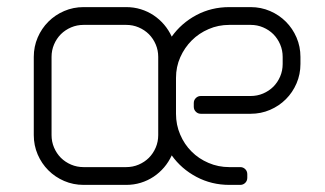

<svg xmlns="http://www.w3.org/2000/svg" viewBox="-20 -520 915 540"><path d="M425 -200V-140C425 -127.7 422.7 -116 418 -105C413.3 -94 406.9 -84.4 398.8 -76.2C390.6 -68.1 381 -61.7 370 -57C359 -52.3 347.3 -50 335 -50H215C202.7 -50 191 -52.3 180 -57C169 -61.7 159.4 -68.1 151.2 -76.2C143.1 -84.4 136.7 -94 132 -105C127.3 -116 125 -127.7 125 -140V-360C125 -372.3 127.3 -384 132 -395C136.7 -406 143.1 -415.6 151.2 -423.8C159.4 -431.9 169 -438.3 180 -443C191 -447.7 202.7 -450 215 -450H335C347.3 -450 359 -447.7 370 -443C381 -438.3 390.6 -431.9 398.8 -423.8C406.9 -415.6 413.3 -406 418 -395C422.7 -384 425 -372.3 425 -360ZM685 -500H625C591.3 -500 560.4 -492.5 532.2 -477.5C504.1 -462.5 481 -442.3 463 -417C457.3 -429.3 450.2 -440.6 441.5 -450.8C432.8 -460.9 423 -469.7 412 -477C401 -484.3 389 -490 376 -494C363 -498 349.3 -500 335 -500H215C195.7 -500 177.5 -496.3 160.5 -489C143.5 -481.7 128.7 -471.7 116 -459C103.3 -446.3 93.3 -431.5 86 -414.5C78.7 -397.5 75 -379.3 75 -360V-140C75 -120.7 78.7 -102.5 86 -85.5C93.3 -68.5 103.3 -53.7 116 -41C128.7 -28.3 143.5 -18.3 160.5 -11C177.5 -3.7 195.7 0 215 0H335C349.3 0 363 -2 376 -6C389 -10 401 -15.7 412 -23C423 -30.3 432.8 -39.1 441.5 -49.2C450.2 -59.4 457.3 -70.7 463 -83C481 -57.7 504.2 -37.5 532.5 -22.5C560.8 -7.5 591.7 0 625 0H655.5C661.2 0 665.9 -1.9 669.8 -5.8C673.6 -9.6 675.5 -14.3 675.5 -20V-30C675.5 -35.7 673.6 -40.4 669.8 -44.2C665.9 -48.1 661.2 -50 655.5 -50H625C604.3 -50 584.8 -53.9 566.5 -61.8C548.2 -69.6 532.2 -80.2 518.8 -93.8C505.2 -107.2 494.6 -123.2 486.8 -141.5C478.9 -159.8 475 -179.3 475 -200V-301C475 -321.7 479 -341 487 -359C495 -377 505.8 -392.8 519.2 -406.2C532.8 -419.8 548.6 -430.4 566.8 -438.2C584.9 -446.1 604.3 -450 625 -450H685C697.3 -450 709 -447.7 720 -443C731 -438.3 740.6 -431.9 748.8 -423.8C756.9 -415.6 763.3 -406 768 -395C772.7 -384 775 -372.3 775 -360V-340C775 -327.7 772.7 -316 768 -305C763.3 -294 756.9 -284.4 748.8 -276.2C740.6 -268.1 731 -261.7 720 -257C709 -252.3 697.3 -250 685 -250H545C539.3 -250 534.6 -248.1 530.8 -244.2C526.9 -240.4 525 -235.7 525 -230V-220C525 -214.3 526.9 -209.6 530.8 -205.8C534.6 -201.9 539.3 -200 545 -200H685C704.3 -200 722.5 -203.7 739.5 -211C756.5 -218.3 771.3 -228.3 784 -241C796.7 -253.7 806.7 -268.5 814 -285.5C821.3 -302.5 825 -320.7 825 -340V-360C825 -379.3 821.3 -397.5 814 -414.5C806.7 -431.5 796.7 -446.3 784 -459C771.3 -471.7 756.5 -481.7 739.5 -489C722.5 -496.3 704.3 -500 685 -500Z"/></svg>

Font: lerotica
Style: Regular
Weight: 400
Designer: defharo
Foundry: deFharo
Version: Version 1.001 2011